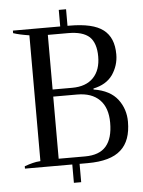

<svg xmlns="http://www.w3.org/2000/svg" viewBox="-59 -830 722 970"><g transform="rotate(-5 302.5 -345.5)"><path d="M538 -304C513 -337 473 -359 416 -368C416 -368 416 -373 416 -373C459 -382 492 -401 514 -432C535 -463 546 -497 546 -535C546 -592 529 -633 494 -660C459 -687 402 -700 323 -700C323 -700 313 -700 313 -700C313 -700 313 -784 313 -784C313 -784 276 -784 276 -784C276 -784 276 -700 276 -700C276 -700 36 -700 36 -700C36 -700 36 -687 36 -687C57 -680 84 -674 117 -669C117 -669 117 -31 117 -31C102 -30 89 -28 78 -25C66 -22 52 -18 36 -12C36 -12 36 0 36 0C36 0 276 0 276 0C276 0 276 93 276 93C276 93 313 93 313 93C313 93 313 0 313 0C313 0 354 0 354 0C432 0 488 -16 523 -48C558 -79 575 -127 575 -191C575 -233 563 -271 538 -304ZM210 -386C210 -386 210 -663 210 -663C210 -663 313 -663 313 -663C362 -663 398 -653 421 -632C443 -611 454 -577 454 -532C454 -487 442 -451 417 -425C392 -399 356 -386 309 -386C309 -386 210 -386 210 -386ZM451 -75C428 -48 392 -35 344 -35C344 -35 210 -35 210 -35C210 -35 210 -350 210 -350C210 -350 331 -350 331 -350C380 -350 418 -337 445 -310C472 -283 485 -244 485 -194C485 -141 474 -102 451 -75Z"/></g></svg>

Font: BUSH 25 TRIRONG 0515 A
Style: Regular
Weight: 400
Designer: Katatrad Team
Foundry: CadsonDemak